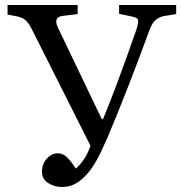

<svg xmlns="http://www.w3.org/2000/svg" viewBox="-20 -730 721 764"><path d="M226 14Q197 14 172 -1.5Q147 -17 147 -47Q147 -77 166 -98.5Q185 -120 210 -120Q229 -120 245 -105.5Q261 -91 282 -59Q296 -71 312.5 -94Q329 -117 340 -150L107 -613Q94 -639 81 -650Q68 -661 47 -665L10 -672V-710H289V-674L231 -667Q189 -663 212 -617L385 -256H390Q417 -321 450.5 -411Q484 -501 523 -613Q531 -638 529.5 -649Q528 -660 506 -664L454 -675V-710H681V-674L632 -666Q615 -663 600.5 -651.5Q586 -640 575 -611Q537 -507 495 -398.5Q453 -290 408 -183Q396 -156 380 -122Q364 -88 342 -57Q320 -26 291.5 -6Q263 14 226 14Z"/></svg>

Font: Literata 36pt
Style: Regular
Weight: 400
Designer: Latin by Veronika Burian and Jose Scaglione. Greek by Irene Vlachou. Cyrillic by Vera Evstafieva.
Foundry: TypeTogether
Version: Version 3.002